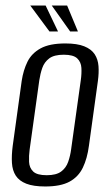

<svg xmlns="http://www.w3.org/2000/svg" viewBox="-20 -658 393 685"><path d="M141.3 7.3Q99.2 7.3 73.9 -2.6Q48.6 -12.5 36.4 -31.1Q24.3 -49.7 22.6 -76.6Q20.9 -103.6 25.4 -138L57.4 -369.4Q63.2 -407.7 78.1 -437.9Q93 -468 125 -485.5Q156.9 -503 213.3 -503Q255.3 -503 280.6 -492.8Q305.9 -482.6 317.8 -464.5Q329.6 -446.3 331.4 -422.2Q333.2 -398 329.3 -369.4L297.3 -138.2Q291.3 -92.4 275.5 -59.8Q259.7 -27.1 228.1 -9.9Q196.5 7.3 141.3 7.3ZM146.5 -32.9Q180.7 -32.9 198.2 -46Q215.8 -59.2 223.2 -80.5Q230.6 -101.7 233.7 -124.8L268.2 -371.6Q271.6 -395 270.4 -415.7Q269.3 -436.5 255.5 -449.7Q241.7 -462.8 207.5 -462.8Q173.3 -462.8 155.7 -449.7Q138.2 -436.5 130.9 -415.7Q123.7 -395 120.2 -371.6L85.8 -124.8Q82.7 -101.7 83.7 -80.5Q84.7 -59.2 98.5 -46Q112.3 -32.9 146.5 -32.9ZM258 -545.7H230.3L164.7 -638.2H219.5ZM187 -545.7H156.5L88 -638.2H142.8Z"/></svg>

Font: Alumni Sans Thin
Style: Italic
Weight: 100
Italic angle: -8°
Designer: Robert E. Leuschke
Foundry: Robert E. Leuschke
Version: Version 1.016